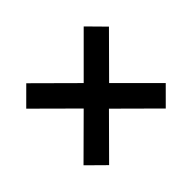

<svg xmlns="http://www.w3.org/2000/svg" viewBox="-120 -744 824 824"><g transform="rotate(45 292.0 -332.5)"><path d="M42 -159.2 215.8 -334 43.9 -505.9 121.1 -582 293 -411.1 464.8 -583 542 -505.9 370.1 -333 542 -162.1 464.8 -84 293 -256.8 119.1 -82Z"/></g></svg>

Font: Liberation Sans
Style: Bold
Weight: 700
Designer: Steve Matteson
Foundry: Ascender Corporation
Version: Version 2.1.5